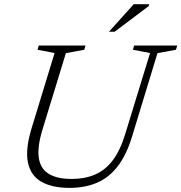

<svg xmlns="http://www.w3.org/2000/svg" viewBox="-20 -904 882 934"><path d="M186 -271.5Q161 -189 168.8 -136.2Q176.5 -83.5 217 -58.5Q257.5 -33.5 329 -33.5Q392.5 -33.5 442.2 -54.8Q492 -76 528.5 -124.2Q565 -172.5 589.5 -253L710 -646L626.5 -662L632.5 -682.5H842L836 -662L746 -645.5L622.5 -240Q595 -149.5 552.2 -94.5Q509.5 -39.5 451.2 -14.8Q393 10 318.5 10Q234.5 10 182 -19.5Q129.5 -49 116 -113Q102.5 -177 133.5 -279.5L245.5 -646L162.5 -662L168.5 -682.5H396L390 -662L300.5 -645.5ZM510 -749.5 630.5 -883.5H705.5L703.5 -874.5L537.5 -749.5Z"/></svg>

Font: Newsreader Light
Style: Italic
Weight: 300
Italic angle: -17°
Designer: Hugues Gentile
Foundry: Production Type
Version: Version 1.003